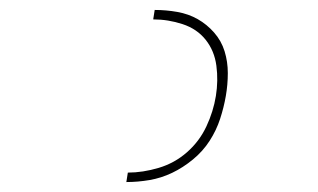

<svg xmlns="http://www.w3.org/2000/svg" viewBox="-20 -800 640 386"><path d="M234 -434 237 -453Q267 -453 299 -462.5Q331 -472 356 -494Q381 -516 395 -546Q409 -576 414 -607Q419 -638 415 -668Q411 -698 393.5 -720Q376 -742 347 -751.5Q318 -761 288 -761L291 -780Q314 -780 336.5 -776Q359 -772 377.5 -761.5Q396 -751 410.5 -734.5Q425 -718 431.5 -697Q438 -676 438 -653Q438 -630 434 -607Q430 -584 422.5 -561Q415 -538 401.5 -517Q388 -496 368 -479.5Q348 -463 326 -452.5Q304 -442 280.5 -438Q257 -434 234 -434Z"/></svg>

Font: Iosevka HT Thin Extended
Style: Italic
Weight: 100
Width: 7
Italic angle: -9°
Monospace: yes
Designer: Belleve Invis
Foundry: Belleve Invis
Version: Version 32.3.0; ttfautohint (v1.8.4)